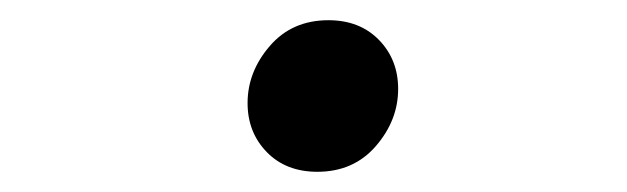

<svg xmlns="http://www.w3.org/2000/svg" viewBox="-20 -375 620 190"><path d="M294 -205Q263 -205 244 -224.5Q225 -244 225 -273Q225 -304 247 -329.5Q269 -355 305 -355Q336 -355 355 -335.5Q374 -316 374 -287Q374 -256 352 -230.5Q330 -205 294 -205Z"/></svg>

Font: Sometype Mono
Style: Italic
Weight: 400
Italic angle: -12°
Monospace: yes
Designer: Ryoichi Tsunekawa
Foundry: Dharma Type
Version: Version 1.000; ttfautohint (v1.8.3)